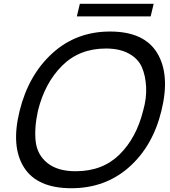

<svg xmlns="http://www.w3.org/2000/svg" viewBox="-20 -987 900 1017"><path d="M738 -400Q757 -466 754 -526Q751 -586 731.5 -631Q712 -676 663 -703Q614 -730 541 -730Q400 -730 308.5 -638.5Q217 -547 181 -400Q161 -309 169 -238Q177 -167 231 -123.5Q285 -80 381 -80Q523 -80 612.5 -168Q702 -256 738 -400ZM835 -400Q789 -212 663 -101Q537 10 358 10Q177 10 107 -100.5Q37 -211 84 -400Q131 -590 257.5 -705Q384 -820 563 -820Q744 -820 813 -705.5Q882 -591 835 -400ZM794 -967 778 -900H387L403 -967Z"/></svg>

Font: Sinkin Sans 400 Italic
Style: Italic
Weight: 400
Italic angle: -112°
Designer: Keith Bates
Foundry: K-Type
Version: Sinkin Sans (version 1.0)  by Keith Bates   •   © 2014   www